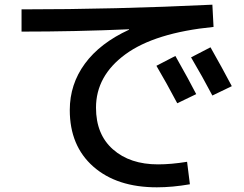

<svg xmlns="http://www.w3.org/2000/svg" viewBox="-20 -742 1040 820"><path d="M648 -461 729 -503Q789 -397 818 -340L737 -301Q691 -388 648 -461ZM796 -497 879 -540Q930 -450 970 -374L887 -334Q845 -414 796 -497ZM278 -272Q278 -382 342.5 -470Q407 -558 531 -615V-617Q301 -607 72 -607V-702Q472 -702 887 -722L892 -627Q641 -602 515.5 -510Q390 -418 390 -282Q390 -168 462.5 -104Q535 -40 655 -40Q711 -40 779 -51L791 45Q716 58 650 58Q479 58 378.5 -30.5Q278 -119 278 -272Z"/></svg>

Font: Mplus 1p Medium
Style: Regular
Weight: 500
Version: Version 1.061